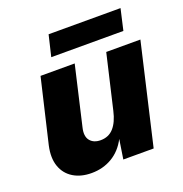

<svg xmlns="http://www.w3.org/2000/svg" viewBox="-123 -779 857 898"><g transform="rotate(-20 305.0 -330.5)"><path d="M183 9Q130 9 92.5 -14Q55 -37 40 -79.5Q25 -122 38 -181L113 -500H283L215 -206Q205 -165 222.5 -143Q240 -121 275 -121Q315 -121 340 -149Q365 -177 377 -230L440 -500H610L494 0H343L358 -97Q331 -45 285.5 -18Q240 9 183 9ZM573 -670 549 -565H190L215 -670Z"/></g></svg>

Font: Work Sans
Style: Bold Italic
Weight: 700
Italic angle: -13°
Designer: Wei Huang
Foundry: Wei Huang
Version: Version 2.010; ttfautohint (v1.8.3)